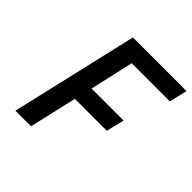

<svg xmlns="http://www.w3.org/2000/svg" viewBox="-181 -830 975 975"><g transform="rotate(45 307.0 -342.5)"><path d="M70 0 229 -685H614L591 -588H317L264 -353H494L470 -256H241L182 0Z"/></g></svg>

Font: Titillium Web SemiBold
Style: Italic
Weight: 600
Italic angle: -13°
Version: Version 1.002;PS 57.000;hotconv 1.0.70;makeotf.lib2.5.55311